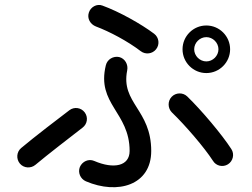

<svg xmlns="http://www.w3.org/2000/svg" viewBox="-20 -765 1040 791"><path d="M334 -18C465 38 603 -2 603 -143C603 -314 477 -340 504 -475C509 -499 495 -524 471 -530C447 -535 422 -521 416 -496C377 -336 514 -303 514 -143C514 -81 449 -67 368 -102C345 -112 319 -100 309 -77C300 -54 311 -28 334 -18ZM62 -91C78 -72 107 -70 126 -86C176 -128 271 -201 320 -239C340 -254 344 -282 329 -302C314 -322 286 -326 266 -311C234 -287 114 -195 67 -155C48 -139 46 -110 62 -91ZM346 -713C338 -689 352 -665 375 -656C431 -635 505 -596 560 -554C580 -539 608 -543 623 -562C639 -582 635 -611 615 -626C562 -666 471 -717 402 -742C379 -751 353 -736 346 -713ZM687 -366C670 -348 671 -319 688 -302C745 -247 822 -157 857 -103C870 -81 898 -75 919 -88C940 -101 947 -130 933 -151C895 -210 810 -311 751 -368C733 -385 704 -384 687 -366ZM732 -562C732 -508 776 -464 830 -464C884 -464 928 -508 928 -562C928 -616 884 -660 830 -660C776 -660 732 -616 732 -562ZM780 -562C780 -589 803 -612 830 -612C857 -612 880 -589 880 -562C880 -535 857 -512 830 -512C803 -512 780 -535 780 -562Z"/></svg>

Font: 寒蝉半圆体
Style: Regular
Weight: 400
Designer: Yoshimichi Ohira & Warren
Foundry: ChillType
Version: Version 1.800;Glyphs 3.1.1 (3135)